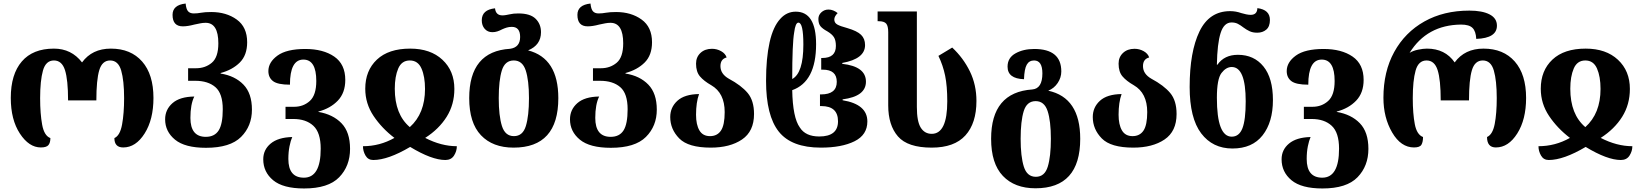

<svg xmlns="http://www.w3.org/2000/svg" viewBox="-20 -825 9282 1086"><path d="M211 9Q243 9 254 -4.5Q265 -18 265 -44Q230 -57 218.5 -119.5Q207 -182 207 -270Q207 -369 223 -426Q239 -483 285 -483Q330 -483 347.5 -428.5Q365 -374 365 -257H525Q525 -373 541.5 -428Q558 -483 603 -483Q649 -483 665.5 -426Q682 -369 682 -270Q682 -184 670.5 -121Q659 -58 627 -44Q627 9 677 9Q748 9 798 -70Q848 -149 848 -271Q848 -404 784 -477Q720 -550 607 -550Q501 -550 444 -472Q384 -550 285 -550Q166 -550 103.5 -477.5Q41 -405 41 -271Q41 -148 92.5 -69.5Q144 9 211 9Z M1145 11Q1282 11 1343.5 -50.5Q1405 -112 1405 -205Q1405 -297 1357 -346.5Q1309 -396 1228 -409V-412Q1295 -430 1336.5 -471.5Q1378 -513 1378 -586Q1378 -672 1319 -714.5Q1260 -757 1175 -757Q1139 -757 1117.5 -753Q1096 -749 1076 -749Q1055 -749 1044 -761Q1033 -773 1030 -805Q956 -797 956 -741Q956 -676 1014 -676Q1042 -676 1079 -686Q1098 -690 1113 -693Q1128 -696 1143 -696Q1215 -696 1215 -580Q1215 -501 1178 -470Q1141 -439 1089 -439H1044V-368H1084Q1157 -368 1198.5 -332Q1240 -296 1240 -207Q1240 -124 1217 -87.5Q1194 -51 1144 -51Q1057 -51 1057 -158Q1057 -235 1079 -279Q997 -278 955.5 -241.5Q914 -205 914 -150Q914 -81 970 -35Q1026 11 1145 11Z M1700 241Q1837 241 1898.5 177.5Q1960 114 1960 17Q1960 -78 1911.5 -128Q1863 -178 1781 -192V-194Q1849 -212 1891 -256Q1933 -300 1933 -373Q1933 -462 1870.5 -505Q1808 -548 1707 -548Q1601 -548 1549.5 -510.5Q1498 -473 1498 -423Q1498 -386 1524.5 -366Q1551 -346 1620 -346Q1620 -488 1696 -488Q1769 -488 1769 -367Q1769 -287 1732.5 -254Q1696 -221 1644 -221H1595V-152H1639Q1711 -152 1752.5 -113.5Q1794 -75 1794 16Q1794 180 1699 180Q1611 180 1611 74Q1611 35 1617.5 2.5Q1624 -30 1633 -50Q1553 -48 1511 -13Q1469 22 1469 76Q1469 148 1525 194.5Q1581 241 1700 241Z M2091 80Q2175 80 2300 6Q2422 80 2499 80Q2532 80 2548 55Q2564 30 2564 2Q2476 2 2385 -45Q2463 -95 2506.5 -164.5Q2550 -234 2550 -322Q2550 -424 2482.5 -487Q2415 -550 2300 -550Q2178 -550 2112 -488Q2046 -426 2046 -323Q2046 -239 2093 -169Q2140 -99 2211 -45Q2128 2 2033 2Q2033 30 2047.5 55Q2062 80 2091 80ZM2298 -106Q2213 -178 2213 -323Q2213 -392 2232.5 -437.5Q2252 -483 2298 -483Q2344 -483 2364 -437.5Q2384 -392 2384 -322Q2384 -183 2298 -106Z M2885 10Q3138 10 3138 -270Q3138 -496 2967 -540Q3040 -570 3040 -643Q3040 -689 3009.5 -719Q2979 -749 2912 -749Q2883 -749 2863 -744Q2854 -742 2842.5 -740Q2831 -738 2822 -738Q2784 -738 2780 -778Q2705 -770 2705 -710Q2705 -681 2721.5 -662Q2738 -643 2765 -643Q2780 -643 2793.5 -647.5Q2807 -652 2820 -659Q2833 -665 2846 -669Q2859 -673 2875 -673Q2922 -673 2922 -616Q2922 -557 2865 -549Q2634 -535 2634 -270Q2634 -130 2700.5 -60Q2767 10 2885 10ZM2887 -55Q2837 -55 2819 -112.5Q2801 -170 2801 -270Q2801 -370 2818.5 -426.5Q2836 -483 2886 -483Q2935 -483 2953.5 -427Q2972 -371 2972 -270Q2972 -170 2954.5 -112.5Q2937 -55 2887 -55Z M3435 11Q3572 11 3633.5 -50.5Q3695 -112 3695 -205Q3695 -297 3647 -346.5Q3599 -396 3518 -409V-412Q3585 -430 3626.5 -471.5Q3668 -513 3668 -586Q3668 -672 3609 -714.5Q3550 -757 3465 -757Q3429 -757 3407.5 -753Q3386 -749 3366 -749Q3345 -749 3334 -761Q3323 -773 3320 -805Q3246 -797 3246 -741Q3246 -676 3304 -676Q3332 -676 3369 -686Q3388 -690 3403 -693Q3418 -696 3433 -696Q3505 -696 3505 -580Q3505 -501 3468 -470Q3431 -439 3379 -439H3334V-368H3374Q3447 -368 3488.5 -332Q3530 -296 3530 -207Q3530 -124 3507 -87.5Q3484 -51 3434 -51Q3347 -51 3347 -158Q3347 -235 3369 -279Q3287 -278 3245.5 -241.5Q3204 -205 3204 -150Q3204 -81 3260 -35Q3316 11 3435 11Z M4000 10Q4109 10 4177 -36Q4245 -82 4245 -180Q4245 -256 4209 -299Q4173 -342 4102 -380Q4055 -407 4055 -451Q4055 -491 4090 -500Q4083 -522 4059 -535.5Q4035 -549 4007 -549Q3967 -549 3942 -525.5Q3917 -502 3917 -465Q3917 -419 3939 -393Q3961 -367 4003 -343Q4079 -299 4079 -191Q4079 -118 4058 -86.5Q4037 -55 3996 -55Q3955 -55 3936 -87.5Q3917 -120 3917 -176Q3917 -246 3934 -293Q3852 -292 3811.5 -255Q3771 -218 3771 -163Q3771 -94 3822 -42Q3873 10 4000 10Z M4623 10Q4741 10 4813.5 -26Q4886 -62 4886 -138Q4886 -235 4746 -258V-263Q4878 -280 4878 -363Q4878 -449 4744 -464V-469Q4873 -492 4873 -570Q4873 -606 4850.5 -628Q4828 -650 4773 -666Q4732 -677 4715.5 -686.5Q4699 -696 4699 -715Q4699 -732 4718 -751Q4693 -771 4666 -771Q4643 -771 4626 -755.5Q4609 -740 4609 -718Q4609 -691 4621 -676.5Q4633 -662 4659 -648Q4686 -632 4697 -614.5Q4708 -597 4708 -565Q4708 -497 4631 -497H4625V-431H4634Q4713 -431 4713 -362Q4713 -291 4624 -291H4618V-225H4626Q4720 -225 4720 -139Q4720 -53 4614 -53Q4536 -53 4504 -104Q4464 -159 4461 -315Q4596 -363 4596 -575Q4596 -759 4481 -759Q4430 -759 4394 -719Q4353 -675 4333 -585.5Q4313 -496 4313 -368Q4313 -171 4385 -80.5Q4457 10 4623 10ZM4461 -378Q4461 -579 4472 -641Q4479 -697 4496 -697Q4524 -697 4524 -573Q4524 -412 4461 -378Z M5250 10Q5378 10 5440.5 -59Q5503 -128 5503 -254Q5503 -345 5466 -421Q5429 -497 5366 -556L5288 -509Q5314 -455 5326 -396.5Q5338 -338 5338 -252Q5338 -68 5250 -68Q5210 -68 5188 -103Q5166 -138 5166 -220V-760H4944V-705H4950Q4981 -705 4992.5 -691.5Q5004 -678 5004 -643V-229Q5004 -117 5059 -53.5Q5114 10 5250 10Z M5837 240Q6090 240 6090 -40Q6090 -273 5909 -312Q5942 -325 5962.5 -355.5Q5983 -386 5983 -421Q5983 -548 5830 -548Q5768 -548 5723.5 -523Q5679 -498 5679 -448Q5679 -380 5772 -377Q5774 -435 5787.5 -459Q5801 -483 5829 -483Q5876 -483 5876 -410Q5876 -324 5819 -319Q5586 -303 5586 -40Q5586 100 5652.5 170Q5719 240 5837 240ZM5839 175Q5789 175 5771 117.5Q5753 60 5753 -40Q5753 -140 5770.5 -196.5Q5788 -253 5838 -253Q5887 -253 5905.5 -197Q5924 -141 5924 -40Q5924 60 5906.5 117.5Q5889 175 5839 175Z M6390 10Q6499 10 6567 -36Q6635 -82 6635 -180Q6635 -256 6599 -299Q6563 -342 6492 -380Q6445 -407 6445 -451Q6445 -491 6480 -500Q6473 -522 6449 -535.5Q6425 -549 6397 -549Q6357 -549 6332 -525.5Q6307 -502 6307 -465Q6307 -419 6329 -393Q6351 -367 6393 -343Q6469 -299 6469 -191Q6469 -118 6448 -86.5Q6427 -55 6386 -55Q6345 -55 6326 -87.5Q6307 -120 6307 -176Q6307 -246 6324 -293Q6242 -292 6201.5 -255Q6161 -218 6161 -163Q6161 -94 6212 -42Q6263 10 6390 10Z M6951 15Q7063 15 7121.5 -59.5Q7180 -134 7180 -259Q7180 -383 7126.5 -449Q7073 -515 6982 -515Q6905 -515 6866 -459H6863Q6865 -578 6884 -638Q6903 -698 6946 -698Q6966 -698 6981 -690.5Q6996 -683 7014 -669Q7030 -657 7048 -648.5Q7066 -640 7091 -640Q7122 -640 7142.5 -657.5Q7163 -675 7163 -712Q7163 -770 7092 -779Q7091 -741 7054 -741Q7043 -741 7028.5 -744Q7014 -747 7001 -751Q6970 -762 6938 -762Q6820 -762 6764.5 -647Q6709 -532 6709 -333Q6709 -157 6774 -71Q6839 15 6951 15ZM6947 -52Q6863 -52 6863 -272Q6863 -378 6889 -412Q6915 -446 6947 -446Q7026 -446 7026 -252Q7026 -147 7007.5 -99.5Q6989 -52 6947 -52Z M7460 241Q7597 241 7658.5 177.5Q7720 114 7720 17Q7720 -78 7671.5 -128Q7623 -178 7541 -192V-194Q7609 -212 7651 -256Q7693 -300 7693 -373Q7693 -462 7630.5 -505Q7568 -548 7467 -548Q7361 -548 7309.5 -510.5Q7258 -473 7258 -423Q7258 -386 7284.5 -366Q7311 -346 7380 -346Q7380 -488 7456 -488Q7529 -488 7529 -367Q7529 -287 7492.5 -254Q7456 -221 7404 -221H7355V-152H7399Q7471 -152 7512.5 -113.5Q7554 -75 7554 16Q7554 180 7459 180Q7371 180 7371 74Q7371 35 7377.5 2.5Q7384 -30 7393 -50Q7313 -48 7271 -13Q7229 22 7229 76Q7229 148 7285 194.5Q7341 241 7460 241Z M7978 9Q8011 9 8020 -6.5Q8029 -22 8029 -50Q7994 -63 7982.5 -122.5Q7971 -182 7971 -270Q7971 -369 7987 -426Q8003 -483 8049 -483Q8094 -483 8111.5 -428.5Q8129 -374 8129 -257H8289Q8289 -373 8305.5 -428Q8322 -483 8367 -483Q8413 -483 8429.5 -426Q8446 -369 8446 -270Q8446 -184 8434.5 -124Q8423 -64 8391 -50Q8391 9 8441 9Q8512 9 8562 -70Q8612 -149 8612 -271Q8612 -404 8548 -477Q8484 -550 8371 -550Q8265 -550 8208 -472Q8154 -550 8051 -550Q8030 -550 8001 -544Q7972 -538 7953 -526Q8051 -684 8244 -686Q8290 -686 8309 -667Q8328 -648 8330 -605Q8447 -609 8447 -680Q8447 -722 8405.5 -743.5Q8364 -765 8291 -765Q8146 -765 8036.5 -703.5Q7927 -642 7866 -531Q7805 -420 7805 -272Q7805 -160 7854.5 -75.5Q7904 9 7978 9Z M8740 80Q8824 80 8949 6Q9071 80 9148 80Q9181 80 9197 55Q9213 30 9213 2Q9125 2 9034 -45Q9112 -95 9155.5 -164.5Q9199 -234 9199 -322Q9199 -424 9131.5 -487Q9064 -550 8949 -550Q8827 -550 8761 -488Q8695 -426 8695 -323Q8695 -239 8742 -169Q8789 -99 8860 -45Q8777 2 8682 2Q8682 30 8696.5 55Q8711 80 8740 80ZM8947 -106Q8862 -178 8862 -323Q8862 -392 8881.5 -437.5Q8901 -483 8947 -483Q8993 -483 9013 -437.5Q9033 -392 9033 -322Q9033 -183 8947 -106Z"/></svg>

Font: Noto Serif Georgian SemiCondensed Extra
Style: Regular
Weight: 800
Width: 4
Designer: Monotype Design Team
Foundry: Monotype Imaging Inc.
Version: Version 1.901